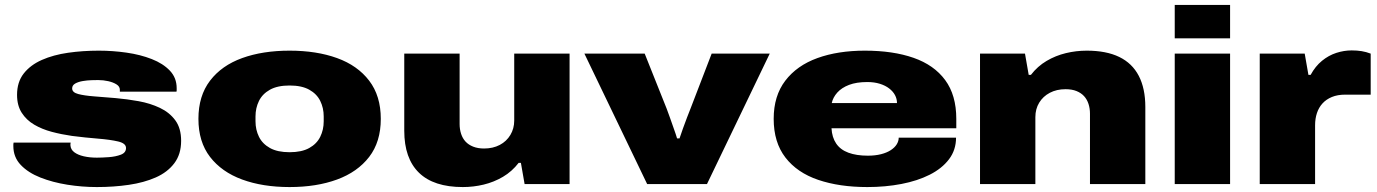

<svg xmlns="http://www.w3.org/2000/svg" viewBox="-20 -745 5573 777"><path d="M372 12Q312 12 252.5 2.5Q193 -7 143.5 -26.5Q94 -46 64 -77.5Q34 -109 34 -154Q34 -157 34 -160.5Q34 -164 35 -168H266Q265 -164 265 -161.5Q265 -159 265 -157Q266 -140 280.5 -129Q295 -118 319 -112.5Q343 -107 372 -107Q392 -107 420 -109Q448 -111 469 -119Q490 -127 490 -146Q490 -165 458 -172.5Q426 -180 376 -184Q326 -188 271 -195Q229 -201 189.5 -211.5Q150 -222 118.5 -240.5Q87 -259 68 -288.5Q49 -318 49 -361Q49 -413 76 -447.5Q103 -482 149.5 -502.5Q196 -523 255.5 -531.5Q315 -540 380 -540Q436 -540 492 -532Q548 -524 594 -506Q640 -488 667.5 -459Q695 -430 695 -388Q695 -385 695 -380.5Q695 -376 694 -374H465V-382Q465 -395 451.5 -403.5Q438 -412 418 -416.5Q398 -421 377 -421Q368 -421 350.5 -420.5Q333 -420 315 -417Q297 -414 284.5 -407Q272 -400 272 -387Q272 -371 296.5 -364.5Q321 -358 361 -355Q401 -352 448 -348Q494 -344 541 -335.5Q588 -327 627 -308.5Q666 -290 689.5 -258Q713 -226 713 -175Q713 -121 685.5 -84.5Q658 -48 610.5 -27Q563 -6 501.5 3Q440 12 372 12Z M1152 12Q1043 12 960 -18.5Q877 -49 830 -110Q783 -171 783 -264Q783 -357 830 -418.5Q877 -480 960 -510Q1043 -540 1152 -540Q1261 -540 1344 -510Q1427 -480 1474 -418.5Q1521 -357 1521 -264Q1521 -171 1474 -110Q1427 -49 1344 -18.5Q1261 12 1152 12ZM1152 -129Q1201 -129 1231.5 -146Q1262 -163 1276 -191.5Q1290 -220 1290 -254V-274Q1290 -308 1276 -336.5Q1262 -365 1231.5 -382Q1201 -399 1152 -399Q1103 -399 1072.5 -382Q1042 -365 1028 -336.5Q1014 -308 1014 -274V-254Q1014 -220 1028 -191.5Q1042 -163 1072.5 -146Q1103 -129 1152 -129Z M1853 12Q1735 12 1675.5 -46Q1616 -104 1616 -216V-528H1840V-243Q1840 -222 1846 -203.5Q1852 -185 1864 -172Q1876 -159 1895 -151.5Q1914 -144 1939 -144Q1975 -144 2002.5 -158.5Q2030 -173 2045.5 -199Q2061 -225 2061 -257V-528H2285V0H2103L2088 -86H2079Q2052 -51 2015.5 -29.5Q1979 -8 1937.5 2Q1896 12 1853 12Z M2599 0 2345 -528H2589L2678 -305Q2684 -290 2691.5 -268Q2699 -246 2707 -224Q2715 -202 2720 -185H2730Q2736 -203 2744 -225.5Q2752 -248 2760.5 -270Q2769 -292 2775 -307L2860 -528H3095L2841 0Z M3490 12Q3377 12 3291.5 -17Q3206 -46 3158.5 -107.5Q3111 -169 3111 -264Q3111 -357 3158 -418.5Q3205 -480 3288 -510Q3371 -540 3480 -540Q3594 -540 3677 -511Q3760 -482 3805 -421Q3850 -360 3850 -264V-226H3345Q3347 -189 3364 -164Q3381 -139 3413.5 -127Q3446 -115 3492 -115Q3522 -115 3545.5 -121Q3569 -127 3585 -137.5Q3601 -148 3609 -161Q3617 -174 3617 -188H3849Q3849 -138 3820.5 -100.5Q3792 -63 3742.5 -38Q3693 -13 3628 -0.5Q3563 12 3490 12ZM3346 -328H3610Q3610 -345 3602 -360Q3594 -375 3578.5 -387Q3563 -399 3540.5 -406Q3518 -413 3490 -413Q3446 -413 3416 -401.5Q3386 -390 3368.5 -370.5Q3351 -351 3346 -328Z M3946 0V-528H4128L4143 -442H4152Q4179 -477 4215.5 -498.5Q4252 -520 4293.5 -530Q4335 -540 4378 -540Q4457 -540 4509.5 -514.5Q4562 -489 4588.5 -438Q4615 -387 4615 -312V0H4391V-285Q4391 -306 4385 -324.5Q4379 -343 4367 -356Q4355 -369 4336.5 -376.5Q4318 -384 4292 -384Q4256 -384 4228.5 -369.5Q4201 -355 4185.5 -329.5Q4170 -304 4170 -271V0Z M4734 -590V-725H4958V-590ZM4734 0V-528H4958V0Z M5078 0V-528H5260L5275 -442H5284Q5303 -477 5330 -499Q5357 -521 5388 -531Q5419 -541 5450 -541Q5472 -541 5490.5 -538Q5509 -535 5527 -528V-362H5424Q5393 -362 5370 -352.5Q5347 -343 5332 -326.5Q5317 -310 5309.5 -287.5Q5302 -265 5302 -238V0Z"/></svg>

Font: Archivo SemiBold Expanded Black
Style: Regular
Weight: 900
Width: 7
Version: Version 2.001